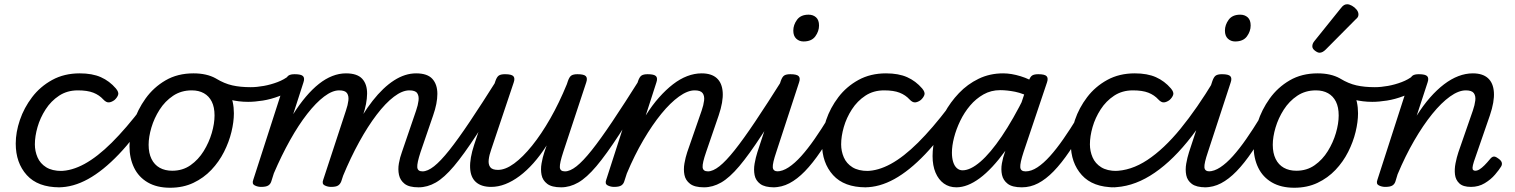

<svg xmlns="http://www.w3.org/2000/svg" viewBox="-20 -864 7125 903"><path d="M260 17Q158 17 106 -40.5Q54 -98 54 -189Q54 -242 73.5 -299.5Q93 -357 131 -407Q169 -457 225.5 -488Q282 -519 355 -519Q414 -519 454.5 -501Q495 -483 525 -448Q540 -430 535.5 -417.5Q531 -405 519 -394Q506 -384 493 -382.5Q480 -381 466 -396Q447 -417 419 -428Q391 -439 346 -439Q296 -439 258 -414Q220 -389 194.5 -349.5Q169 -310 156.5 -266.5Q144 -223 144 -185Q144 -153 156.5 -124Q169 -95 197 -77.5Q225 -60 270 -60Q284 -60 289.5 -48.5Q295 -37 293 -21.5Q291 -6 282.5 5.5Q274 17 260 17Z M255 17Q246 17 242 5.5Q238 -6 239 -21.5Q240 -37 246 -48.5Q252 -60 262 -60Q317 -60 377.5 -93Q438 -126 505.5 -193Q573 -260 649 -360Q655 -368 667 -363.5Q679 -359 687.5 -350Q696 -341 690 -333Q613 -216 539 -138.5Q465 -61 394.5 -22Q324 17 255 17Z M780 19Q718 19 675 -6Q632 -31 610.5 -75.5Q589 -120 589 -176Q589 -229 608 -288.5Q627 -348 664.5 -400.5Q702 -453 758.5 -486Q815 -519 890 -519Q952 -519 994.5 -495.5Q1037 -472 1058.5 -429.5Q1080 -387 1080 -331Q1080 -291 1068.5 -243.5Q1057 -196 1033.5 -149.5Q1010 -103 974 -65Q938 -27 889.5 -4Q841 19 780 19ZM790 -61Q839 -61 876 -87Q913 -113 938 -153.5Q963 -194 976 -238.5Q989 -283 989 -321Q989 -360 976 -386Q963 -412 939 -425.5Q915 -439 882 -439Q832 -439 794 -413.5Q756 -388 730.5 -348Q705 -308 692 -264Q679 -220 679 -183Q679 -144 692.5 -116.5Q706 -89 731 -75Q756 -61 790 -61Z M1147 -385Q1102 -385 1060.5 -395.5Q1019 -406 968 -439Q958 -445 957.5 -456.5Q957 -468 962.5 -479Q968 -490 977.5 -495Q987 -500 997 -494Q1035 -471 1072.5 -462.5Q1110 -454 1159 -454Q1188 -454 1221 -460Q1254 -466 1285.5 -478Q1317 -490 1339 -508Q1350 -517 1360 -512.5Q1370 -508 1376 -497Q1382 -486 1380.5 -473.5Q1379 -461 1368 -453Q1333 -427 1293.5 -412Q1254 -397 1216 -391Q1178 -385 1147 -385Z M1948 17Q1904 17 1883 0.5Q1862 -16 1856.5 -41.5Q1851 -67 1856 -95.5Q1861 -124 1870 -148L1937 -344Q1946 -370 1948.5 -391.5Q1951 -413 1942 -426Q1933 -439 1905 -439Q1872 -439 1832.5 -409Q1793 -379 1751.5 -324.5Q1710 -270 1669.5 -196.5Q1629 -123 1593 -36L1553 -35Q1593 -148 1638 -237.5Q1683 -327 1732.5 -390Q1782 -453 1833.5 -486Q1885 -519 1937 -519Q1990 -519 2013.5 -493Q2037 -467 2037 -422.5Q2037 -378 2017 -321L1958 -149Q1941 -97 1942.5 -77.5Q1944 -58 1967 -58Q1981 -58 1988 -46.5Q1995 -35 1993 -20.5Q1991 -6 1980 5.5Q1969 17 1948 17ZM1208 15Q1192 15 1178 8Q1164 1 1171 -18L1321 -483Q1328 -503 1337.5 -509Q1347 -515 1366 -515Q1397 -515 1405.5 -505.5Q1414 -496 1407 -476L1359 -327Q1388 -373 1418.5 -409Q1449 -445 1480 -469.5Q1511 -494 1543 -506.5Q1575 -519 1607 -519Q1660 -519 1683.5 -493.5Q1707 -468 1706.5 -423Q1706 -378 1687 -321L1585 -11Q1580 2 1570 8.5Q1560 15 1537 15Q1521 15 1507 8Q1493 1 1500 -18L1607 -344Q1616 -370 1618.5 -391.5Q1621 -413 1612 -426Q1603 -439 1575 -439Q1543 -439 1504.5 -410Q1466 -381 1425 -328.5Q1384 -276 1344 -204.5Q1304 -133 1268 -49L1256 -11Q1252 2 1241.5 8.5Q1231 15 1208 15Z M1949 17Q1935 17 1928 5.5Q1921 -6 1922.5 -20.5Q1924 -35 1935 -46.5Q1946 -58 1967 -58Q1991 -58 2021.5 -82Q2052 -106 2093 -157.5Q2134 -209 2190 -292.5Q2246 -376 2321 -495Q2330 -509 2344.5 -507Q2359 -505 2368 -494Q2377 -483 2369 -470Q2284 -326 2222.5 -231.5Q2161 -137 2115 -82.5Q2069 -28 2029.5 -5.5Q1990 17 1949 17Z M2290 15Q2244 15 2218.5 -7.5Q2193 -30 2191 -74.5Q2189 -119 2210 -183L2310 -483Q2317 -503 2326.5 -509Q2336 -515 2355 -515Q2386 -515 2394.5 -505.5Q2403 -496 2396 -476L2290 -160Q2281 -135 2278.5 -113Q2276 -91 2285.5 -78Q2295 -65 2322 -65Q2357 -65 2398 -95Q2439 -125 2482.5 -179Q2526 -233 2568 -306.5Q2610 -380 2646 -468L2651 -483Q2658 -503 2667.5 -509Q2677 -515 2696 -515Q2727 -515 2735.5 -505.5Q2744 -496 2737 -476L2629 -149Q2612 -97 2613 -77.5Q2614 -58 2637 -58Q2651 -58 2658 -46.5Q2665 -35 2663.5 -20.5Q2662 -6 2651 5.5Q2640 17 2619 17Q2575 17 2553.5 0.5Q2532 -16 2527 -41.5Q2522 -67 2527 -95.5Q2532 -124 2540 -148L2551 -180Q2521 -133 2489 -97Q2457 -61 2423.5 -36Q2390 -11 2356.5 2Q2323 15 2290 15Z M2619 17Q2605 17 2598 5.5Q2591 -6 2592.5 -20.5Q2594 -35 2605 -46.5Q2616 -58 2637 -58Q2661 -58 2691.5 -82Q2722 -106 2763 -157.5Q2804 -209 2860 -292.5Q2916 -376 2991 -495Q3000 -509 3014.5 -507Q3029 -505 3038 -494Q3047 -483 3039 -470Q2954 -326 2892.5 -231.5Q2831 -137 2785 -82.5Q2739 -28 2699.5 -5.5Q2660 17 2619 17Z M3291 17Q3247 17 3225.5 0.5Q3204 -16 3199 -41.5Q3194 -67 3199 -95.5Q3204 -124 3212 -148L3280 -344Q3289 -370 3291.5 -391.5Q3294 -413 3284.5 -426Q3275 -439 3247 -439Q3214 -439 3173.5 -410Q3133 -381 3090.5 -329Q3048 -277 3006 -205.5Q2964 -134 2928 -48L2916 -11Q2912 2 2901.5 8.5Q2891 15 2868 15Q2852 15 2838 8Q2824 1 2831 -18L2981 -483Q2988 -503 2997.5 -509Q3007 -515 3026 -515Q3057 -515 3065.5 -505.5Q3074 -496 3067 -476L3017 -321Q3047 -369 3079.5 -405.5Q3112 -442 3145 -467.5Q3178 -493 3212 -506Q3246 -519 3280 -519Q3326 -519 3351 -496.5Q3376 -474 3379 -430Q3382 -386 3360 -321L3301 -149Q3283 -97 3284.5 -77.5Q3286 -58 3310 -58Q3324 -58 3330.5 -46.5Q3337 -35 3335.5 -20.5Q3334 -6 3323 5.5Q3312 17 3291 17Z M3291 17Q3277 17 3270 5.5Q3263 -6 3264.5 -20.5Q3266 -35 3277 -46.5Q3288 -58 3309 -58Q3333 -58 3363.5 -82Q3394 -106 3435 -157.5Q3476 -209 3532 -292.5Q3588 -376 3663 -495Q3672 -509 3686.5 -507Q3701 -505 3710 -494Q3719 -483 3711 -470Q3626 -326 3564.5 -231.5Q3503 -137 3457 -82.5Q3411 -28 3371.5 -5.5Q3332 17 3291 17Z M3621 17Q3577 17 3555.5 1Q3534 -15 3529 -40.5Q3524 -66 3529 -94.5Q3534 -123 3542 -148L3652 -483Q3659 -503 3668.5 -509Q3678 -515 3697 -515Q3728 -515 3736.5 -505.5Q3745 -496 3738 -476L3631 -149Q3613 -96 3614.5 -77Q3616 -58 3639 -58Q3653 -58 3660 -46.5Q3667 -35 3665.5 -20.5Q3664 -6 3653 5.5Q3642 17 3621 17ZM3759 -669Q3739 -669 3725 -682Q3711 -695 3711 -720Q3711 -747 3728.5 -771Q3746 -795 3783 -795Q3804 -795 3818 -782.5Q3832 -770 3832 -744Q3832 -717 3814.5 -693Q3797 -669 3759 -669Z M3616 17Q3602 17 3595 5.5Q3588 -6 3589.5 -20.5Q3591 -35 3602 -46.5Q3613 -58 3634 -58Q3660 -58 3689 -77Q3718 -96 3748.5 -130Q3779 -164 3811 -210Q3843 -256 3876 -310Q3884 -323 3898 -321Q3912 -319 3921 -308.5Q3930 -298 3922 -285Q3879 -210 3840.5 -153Q3802 -96 3765.5 -58.5Q3729 -21 3692.5 -2Q3656 17 3616 17Z M4052 17Q3950 17 3898 -40.5Q3846 -98 3846 -189Q3846 -242 3865.5 -299.5Q3885 -357 3923 -407Q3961 -457 4017.5 -488Q4074 -519 4147 -519Q4206 -519 4246.5 -501Q4287 -483 4317 -448Q4332 -430 4327.5 -417.5Q4323 -405 4311 -394Q4298 -384 4285 -382.5Q4272 -381 4258 -396Q4239 -417 4211 -428Q4183 -439 4138 -439Q4088 -439 4050 -414Q4012 -389 3986.5 -349.5Q3961 -310 3948.5 -266.5Q3936 -223 3936 -185Q3936 -153 3948.5 -124Q3961 -95 3989 -77.5Q4017 -60 4062 -60Q4076 -60 4081.5 -48.5Q4087 -37 4085 -21.5Q4083 -6 4074.5 5.5Q4066 17 4052 17Z M4047 17Q4038 17 4034 5.5Q4030 -6 4031 -21.5Q4032 -37 4038 -48.5Q4044 -60 4054 -60Q4109 -60 4169.5 -93Q4230 -126 4297.5 -193Q4365 -260 4441 -360Q4447 -368 4459 -363.5Q4471 -359 4479.5 -350Q4488 -341 4482 -333Q4405 -216 4331 -138.5Q4257 -61 4186.5 -22Q4116 17 4047 17Z M4478 17Q4444 17 4419 -1Q4394 -19 4380 -52Q4366 -85 4366 -130Q4366 -176 4380 -229Q4394 -282 4422 -333Q4450 -384 4490 -426Q4530 -468 4582.5 -493.5Q4635 -519 4698 -519Q4736 -519 4780 -505.5Q4824 -492 4859 -468L4841 -399Q4792 -425 4754 -432.5Q4716 -440 4684 -440Q4641 -440 4605.5 -420Q4570 -400 4542.5 -367.5Q4515 -335 4496 -295.5Q4477 -256 4467 -217Q4457 -178 4457 -146Q4457 -121 4463 -102Q4469 -83 4480.5 -73Q4492 -63 4507 -63Q4544 -63 4591 -103.5Q4638 -144 4691.5 -223Q4745 -302 4801 -415L4838 -378Q4773 -244 4709.5 -156.5Q4646 -69 4588 -26Q4530 17 4478 17ZM4786 17Q4741 17 4719.5 0.5Q4698 -16 4692.5 -41.5Q4687 -67 4692 -95.5Q4697 -124 4706 -148L4818 -483Q4825 -503 4834.5 -509Q4844 -515 4863 -515Q4894 -515 4902.5 -505.5Q4911 -496 4904 -476L4794 -149Q4777 -97 4778.5 -77.5Q4780 -58 4803 -58Q4817 -58 4824 -46.5Q4831 -35 4829.5 -20.5Q4828 -6 4817.5 5.5Q4807 17 4786 17Z M4786 17Q4772 17 4765 5.5Q4758 -6 4759.5 -20.5Q4761 -35 4772 -46.5Q4783 -58 4804 -58Q4830 -58 4859 -77Q4888 -96 4918.5 -130Q4949 -164 4981 -210Q5013 -256 5046 -310Q5054 -323 5068 -321Q5082 -319 5091 -308.5Q5100 -298 5092 -285Q5049 -210 5010.5 -153Q4972 -96 4935.5 -58.5Q4899 -21 4862.5 -2Q4826 17 4786 17Z M5222 17Q5120 17 5068 -40.5Q5016 -98 5016 -189Q5016 -242 5035.5 -299.5Q5055 -357 5093 -407Q5131 -457 5187.5 -488Q5244 -519 5317 -519Q5376 -519 5416.5 -501Q5457 -483 5487 -448Q5502 -430 5497.5 -417.5Q5493 -405 5481 -394Q5468 -384 5455 -382.5Q5442 -381 5428 -396Q5409 -417 5381 -428Q5353 -439 5308 -439Q5258 -439 5220 -414Q5182 -389 5156.5 -349.5Q5131 -310 5118.5 -266.5Q5106 -223 5106 -185Q5106 -153 5118.5 -124Q5131 -95 5159 -77.5Q5187 -60 5232 -60Q5246 -60 5251.5 -48.5Q5257 -37 5255 -21.5Q5253 -6 5244.5 5.5Q5236 17 5222 17Z M5209 17Q5190 17 5182.5 5.5Q5175 -6 5176.5 -21.5Q5178 -37 5189 -48.5Q5200 -60 5219 -60Q5298 -60 5376 -111.5Q5454 -163 5532 -258.5Q5610 -354 5689 -485Q5694 -492 5706 -487Q5718 -482 5727 -472.5Q5736 -463 5731 -454Q5650 -302 5564 -197Q5478 -92 5389 -37.5Q5300 17 5209 17Z M5651 17Q5607 17 5585.5 1Q5564 -15 5559 -40.5Q5554 -66 5559 -94.5Q5564 -123 5572 -148L5682 -483Q5689 -503 5698.5 -509Q5708 -515 5727 -515Q5758 -515 5766.5 -505.5Q5775 -496 5768 -476L5661 -149Q5643 -96 5644.5 -77Q5646 -58 5669 -58Q5683 -58 5690 -46.5Q5697 -35 5695.5 -20.5Q5694 -6 5683 5.5Q5672 17 5651 17ZM5789 -669Q5769 -669 5755 -682Q5741 -695 5741 -720Q5741 -747 5758.5 -771Q5776 -795 5813 -795Q5834 -795 5848 -782.5Q5862 -770 5862 -744Q5862 -717 5844.5 -693Q5827 -669 5789 -669Z M5646 17Q5632 17 5625 5.5Q5618 -6 5619.5 -20.5Q5621 -35 5632 -46.5Q5643 -58 5664 -58Q5690 -58 5719 -77Q5748 -96 5778.5 -130Q5809 -164 5841 -210Q5873 -256 5906 -310Q5914 -323 5928 -321Q5942 -319 5951 -308.5Q5960 -298 5952 -285Q5909 -210 5870.5 -153Q5832 -96 5795.5 -58.5Q5759 -21 5722.5 -2Q5686 17 5646 17Z M6067 19Q6005 19 5962 -6Q5919 -31 5897.5 -75.5Q5876 -120 5876 -176Q5876 -229 5895 -288.5Q5914 -348 5951.5 -400.5Q5989 -453 6045.5 -486Q6102 -519 6177 -519Q6239 -519 6281.5 -495.5Q6324 -472 6345.5 -429.5Q6367 -387 6367 -331Q6367 -291 6355.5 -243.5Q6344 -196 6320.5 -149.5Q6297 -103 6261 -65Q6225 -27 6176.5 -4Q6128 19 6067 19ZM6077 -61Q6126 -61 6163 -87Q6200 -113 6225 -153.5Q6250 -194 6263 -238.5Q6276 -283 6276 -321Q6276 -360 6263 -386Q6250 -412 6226 -425.5Q6202 -439 6169 -439Q6119 -439 6081 -413.5Q6043 -388 6017.5 -348Q5992 -308 5979 -264Q5966 -220 5966 -183Q5966 -144 5979.5 -116.5Q5993 -89 6018 -75Q6043 -61 6077 -61Z M6434 -385Q6389 -385 6347.5 -395.5Q6306 -406 6255 -439Q6245 -445 6244.5 -456.5Q6244 -468 6249.5 -479Q6255 -490 6264.5 -495Q6274 -500 6284 -494Q6322 -471 6359.5 -462.5Q6397 -454 6446 -454Q6475 -454 6508 -460Q6541 -466 6572.5 -478Q6604 -490 6626 -508Q6637 -517 6647 -512.5Q6657 -508 6663 -497Q6669 -486 6667.5 -473.5Q6666 -461 6655 -453Q6620 -427 6580.5 -412Q6541 -397 6503 -391Q6465 -385 6434 -385Z M6186 -616Q6177 -616 6164.5 -625.5Q6152 -635 6152 -646Q6152 -653 6154.5 -659Q6157 -665 6162 -671L6285 -824Q6294 -836 6301 -840Q6308 -844 6316 -844Q6326 -844 6338.5 -837Q6351 -830 6360 -819Q6369 -808 6369 -796Q6369 -788 6365.5 -783Q6362 -778 6356 -773L6215 -631Q6200 -616 6186 -616Z M6898 15Q6861 15 6843.5 -1.5Q6826 -18 6823 -43Q6820 -68 6825.5 -96Q6831 -124 6839 -148L6907 -344Q6916 -370 6918.5 -391.5Q6921 -413 6911.5 -426Q6902 -439 6874 -439Q6840 -439 6799.5 -410Q6759 -381 6716 -328Q6673 -275 6631 -202.5Q6589 -130 6553 -44L6543 -11Q6539 2 6528.5 8.5Q6518 15 6495 15Q6479 15 6465 8Q6451 1 6458 -18L6608 -483Q6615 -503 6624.5 -509Q6634 -515 6653 -515Q6684 -515 6692.5 -505.5Q6701 -496 6694 -476L6643 -320Q6673 -368 6705.5 -405Q6738 -442 6771.5 -467.5Q6805 -493 6839 -506Q6873 -519 6907 -519Q6953 -519 6978 -496.5Q7003 -474 7006 -430Q7009 -386 6987 -321L6912 -104Q6906 -85 6905.5 -76Q6905 -67 6909 -64Q6913 -61 6918 -61Q6928 -61 6938.5 -67.5Q6949 -74 6961.5 -86.5Q6974 -99 6988 -116Q6996 -126 7004 -127.5Q7012 -129 7023 -121Q7039 -111 7042.5 -101Q7046 -91 7040 -81Q7031 -66 7011.5 -43Q6992 -20 6963 -2.5Q6934 15 6898 15Z"/></svg>

Font: Playwrite NZ
Style: Regular
Weight: 400
Designer: Veronika Burian, José Scaglione
Foundry: TypeTogether
Version: Version 1.002